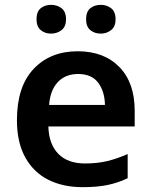

<svg xmlns="http://www.w3.org/2000/svg" viewBox="-20 -764 625 794"><path d="M301 -552Q410 -552 473.5 -487Q537 -422 537 -306V-241H180Q182 -168 221 -128Q260 -88 332 -88Q383 -88 424 -98Q465 -108 508 -127V-27Q468 -8 425 1Q382 10 321 10Q241 10 180 -20.5Q119 -51 84.5 -113Q50 -175 50 -267Q50 -406 119 -479Q188 -552 301 -552ZM303 -458Q251 -458 219.5 -425Q188 -392 183 -330H414Q413 -386 386 -422Q359 -458 303 -458ZM131 -684Q131 -716 148.5 -730Q166 -744 191 -744Q216 -744 234.5 -730Q253 -716 253 -684Q253 -654 234.5 -639.5Q216 -625 191 -625Q166 -625 148.5 -639.5Q131 -654 131 -684ZM336 -684Q336 -716 353.5 -730Q371 -744 397 -744Q421 -744 439.5 -730Q458 -716 458 -684Q458 -654 439.5 -639.5Q421 -625 397 -625Q371 -625 353.5 -639.5Q336 -654 336 -684Z"/></svg>

Font: Noto Sans Lao UI SemBd
Style: Regular
Weight: 600
Designer: Monotype Design Team
Foundry: Monotype Imaging Inc.
Version: Version 2.000; ttfautohint (v1.8.4.7-5d5b)